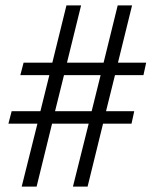

<svg xmlns="http://www.w3.org/2000/svg" viewBox="-20 -688 570 708"><path d="M11 -232H118L60 0H115L172 -232H307L249 0H303L360 -232H465L475 -278H371L404 -411H509L519 -457H415L467 -668H414L362 -457H227L279 -668H225L173 -457H67L55 -411H162L129 -278H23ZM183 -278 216 -411H351L318 -278Z"/></svg>

Font: Lingua Franca
Style: Regular
Weight: 400
Version: Version 1.19